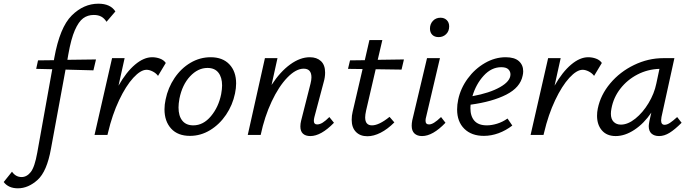

<svg xmlns="http://www.w3.org/2000/svg" viewBox="-154 -731 3736 1040"><path d="M471 -669 423 -613Q411 -632 394.5 -641Q378 -650 354 -650Q321 -650 296.5 -632Q272 -614 251.5 -567.5Q231 -521 216 -436L211 -407L366 -409L352 -350L201 -354L122 75Q100 198 49.5 243.5Q-1 289 -57 289Q-108 289 -134 255L-89 199Q-69 228 -37 228Q-9 228 12.5 201Q34 174 48 95L129 -356L42 -358L52 -404L138 -405L140 -417Q170 -583 234.5 -647Q299 -711 379 -711Q444 -711 471 -669Z M744 -390 702 -320Q691 -335 673 -344Q655 -353 640 -353Q608 -353 568 -309.5Q528 -266 491 -188Q454 -110 431 -12L428 0H358L453 -416H521L488 -267Q530 -341 577.5 -381Q625 -421 670 -421Q692 -421 712.5 -413.5Q733 -406 744 -390Z M737 -139Q737 -164 743 -192Q756 -256 791.5 -308.5Q827 -361 878 -391Q929 -421 987 -421Q1052 -421 1088.5 -382.5Q1125 -344 1125 -279Q1125 -254 1119 -225Q1106 -162 1070.5 -109.5Q1035 -57 984 -26Q933 5 875 5Q809 5 773 -34.5Q737 -74 737 -139ZM1044 -221Q1049 -249 1049 -268Q1049 -312 1029 -337.5Q1009 -363 970 -363Q918 -363 875.5 -317.5Q833 -272 818 -197Q813 -169 813 -149Q813 -103 833.5 -77.5Q854 -52 893 -52Q947 -52 988.5 -101.5Q1030 -151 1044 -221Z M1655 -66Q1585 6 1527 6Q1501 6 1487 -7Q1473 -20 1473 -46Q1473 -61 1477 -77L1528 -278Q1533 -298 1533 -312Q1533 -359 1491 -359Q1449 -359 1402.5 -311Q1356 -263 1317.5 -181Q1279 -99 1258 0H1188L1281 -416H1349L1317 -271Q1364 -343 1418 -382Q1472 -421 1524 -421Q1562 -421 1584.5 -400Q1607 -379 1607 -338Q1607 -312 1599 -285L1549 -97Q1546 -85 1546 -76Q1546 -57 1564 -57Q1578 -57 1593.5 -66.5Q1609 -76 1630 -97Z M1829 -132Q1824 -109 1824 -95Q1824 -52 1861 -52Q1899 -52 1956 -98L1982 -68Q1945 -31 1907.5 -12Q1870 7 1836 7Q1797 7 1774 -16.5Q1751 -40 1751 -82Q1751 -105 1756 -125L1810 -357L1731 -358L1742 -404L1822 -405L1847 -514H1917L1892 -407L2034 -409L2021 -354L1881 -356Z M2076 -50Q2076 -63 2079 -79L2159 -416H2229L2154 -97Q2151 -87 2151 -77Q2151 -57 2170 -57Q2182 -57 2197.5 -66.5Q2213 -76 2235 -97L2259 -66Q2190 6 2132 6Q2106 6 2091 -8Q2076 -22 2076 -50ZM2175 -576Q2175 -601 2191 -618Q2207 -635 2232 -635Q2253 -635 2266 -622Q2279 -609 2279 -588Q2279 -562 2262.5 -546Q2246 -530 2222 -530Q2200 -530 2187.5 -542.5Q2175 -555 2175 -576Z M2680 -345Q2680 -333 2677 -321Q2664 -257 2588.5 -218.5Q2513 -180 2395 -164Q2394 -158 2394 -146Q2394 -101 2416 -76.5Q2438 -52 2483 -52Q2509 -52 2538.5 -61Q2568 -70 2595 -89L2621 -51Q2586 -24 2546.5 -9.5Q2507 5 2467 5Q2400 5 2361 -33.5Q2322 -72 2322 -138Q2322 -164 2328 -192Q2341 -253 2379.5 -305.5Q2418 -358 2472.5 -389.5Q2527 -421 2585 -421Q2633 -421 2656.5 -400Q2680 -379 2680 -345ZM2561 -367Q2508 -367 2466 -321Q2424 -275 2405 -210Q2498 -227 2554.5 -259Q2611 -291 2611 -328Q2611 -344 2599.5 -355.5Q2588 -367 2561 -367Z M3106 -390 3064 -320Q3053 -335 3035 -344Q3017 -353 3002 -353Q2970 -353 2930 -309.5Q2890 -266 2853 -188Q2816 -110 2793 -12L2790 0H2720L2815 -416H2883L2850 -267Q2892 -341 2939.5 -381Q2987 -421 3032 -421Q3054 -421 3074.5 -413.5Q3095 -406 3106 -390Z M3538 -66Q3501 -29 3472.5 -11.5Q3444 6 3416 6Q3390 6 3375 -7.5Q3360 -21 3360 -48Q3360 -55 3364 -77L3374 -121Q3334 -62 3282.5 -28Q3231 6 3181 6Q3133 6 3106.5 -24.5Q3080 -55 3080 -104Q3080 -124 3084 -143Q3099 -217 3151.5 -279.5Q3204 -342 3280.5 -379Q3357 -416 3439 -416H3499L3429 -97Q3427 -83 3427 -79Q3427 -55 3446 -55Q3459 -55 3475 -65.5Q3491 -76 3514 -97ZM3401 -278 3418 -358Q3354 -356 3299 -327.5Q3244 -299 3206.5 -251Q3169 -203 3158 -143Q3155 -128 3155 -115Q3155 -86 3170 -71Q3185 -56 3209 -56Q3247 -56 3287.5 -88.5Q3328 -121 3359 -172.5Q3390 -224 3401 -278Z"/></svg>

Font: Ysabeau Medium
Style: Italic
Weight: 500
Italic angle: -12°
Designer: Christian Thalmann (Catharsis Fonts)
Version: Version 0.003